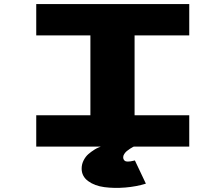

<svg xmlns="http://www.w3.org/2000/svg" viewBox="-20 -720 1090 943"><path d="M637 0Q635 1 631.5 2.8Q628 4.5 619 10.2Q610 16 603 21.8Q596 27.5 590.5 36Q585 44.5 585 52Q585 60 588.5 65Q592 70 596.5 71.8Q601 73.5 608.5 73.5Q616 73.5 621 72.5Q626 71.5 633.5 70Q641 68.5 642.5 68L696.5 182Q649.5 196.5 595.5 201Q541.5 205.5 493.2 199.2Q445 193 413 169.5Q381 146 381 108Q381 86.5 390.8 67.5Q400.5 48.5 414.2 36.8Q428 25 441.8 16.2Q455.5 7.5 465 4L475 0H158V-154H424V-546H158V-700H909.5V-546H641V-154H909.5V0Z"/></svg>

Font: League Mono Extended ExtraBold
Style: Regular
Weight: 800
Width: 9
Designer: Tyler Finck
Foundry: The League of Moveable Type / Tyler Finck
Version: Version 2.210